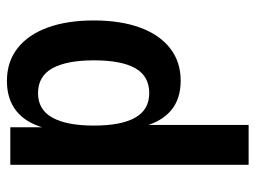

<svg xmlns="http://www.w3.org/2000/svg" viewBox="-114 -632 755 568"><g transform="rotate(90 264.0 -347.5)"><path d="M219 10Q162 10 122 -21.5Q82 -53 61 -110.5Q40 -168 40 -247Q40 -326 61 -383.5Q82 -441 122 -472.5Q162 -504 218 -504Q272 -504 305.5 -476Q339 -448 353 -396H349V-705H467V0H356V-101H358Q343 -46 308 -18Q273 10 219 10ZM255 -82Q304 -82 327.5 -124.5Q351 -167 351 -247Q351 -328 327.5 -369.5Q304 -411 255 -411Q205 -411 181.5 -370Q158 -329 158 -247Q158 -167 181.5 -124.5Q205 -82 255 -82Z"/></g></svg>

Font: Nunito Sans 10pt Condensed
Style: Bold
Weight: 700
Width: 3
Designer: Vernon Adams
Foundry: Vernon Adams
Version: Version 3.101;gftools[0.9.27]